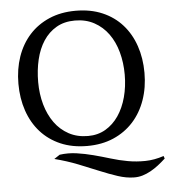

<svg xmlns="http://www.w3.org/2000/svg" viewBox="-58 -725 860 969"><g transform="rotate(-5 372.0 -241.0)"><path d="M744.1 108.9Q725.6 126 706.3 140.9Q687 155.8 666.7 167Q646.5 178.2 625.2 184.6Q604 190.9 581.5 190.4Q543 189.9 500.5 176Q458 162.1 409.9 142.1Q361.8 122.1 306.9 100.3Q252 78.6 189 62.5L217.8 43.5Q261.2 37.6 303.5 43.7Q345.7 49.8 387.7 60.8Q429.7 71.8 471.9 84.7Q514.2 97.7 557.6 105.5Q601.1 113.3 646.2 112.5Q691.4 111.8 739.7 95.7ZM41.5 -331.1Q41.5 -405.3 63.2 -468Q85 -530.8 126.2 -576.4Q167.5 -622.1 226.8 -647.7Q286.1 -673.3 360.8 -673.3Q437 -673.3 496.3 -647.7Q555.7 -622.1 596.4 -576.4Q637.2 -530.8 658.7 -468Q680.2 -405.3 680.2 -331.1Q680.2 -256.8 658.2 -194.1Q636.2 -131.3 594.7 -85.4Q553.2 -39.6 494.1 -13.9Q435.1 11.7 360.8 11.7Q285.2 11.7 225.8 -13.9Q166.5 -39.6 125.5 -85.4Q84.5 -131.3 63 -194.1Q41.5 -256.8 41.5 -331.1ZM141.6 -331.1Q141.6 -270.5 156.7 -217Q171.9 -163.6 200.7 -123.8Q229.5 -84 272 -61Q314.5 -38.1 369.1 -38.1Q418.9 -38.1 458 -61Q497.1 -84 524.2 -123.8Q551.3 -163.6 565.7 -217Q580.1 -270.5 580.1 -331.1Q580.1 -391.6 565.4 -445.1Q550.8 -498.5 522 -538.3Q493.2 -578.1 450.7 -601.3Q408.2 -624.5 353 -624.5Q298.8 -624.5 259 -601.3Q219.2 -578.1 193.1 -538.3Q167 -498.5 154.3 -445.1Q141.6 -391.6 141.6 -331.1Z"/></g></svg>

Font: PT Astra Serif
Style: Regular
Weight: 400
Designer: A.Korolkova, I. Chaeva
Foundry: ParaType Ltd
Version: Version 1.002